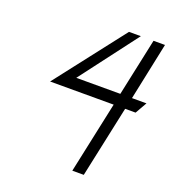

<svg xmlns="http://www.w3.org/2000/svg" viewBox="-129 -799 808 897"><g transform="rotate(20 275.0 -350.0)"><path d="M332 0H389L465 -356H517L550 -414H478L538 -700H481L420 -414H201L418 -700H359L92 -356H408Z"/></g></svg>

Font: Advent Pro
Style: Italic
Weight: 400
Italic angle: -12°
Designer: VivaRado, Andreas Kalpakidis
Foundry: VivaRado, Andreas Kalpakidis
Version: Version 3.000